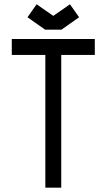

<svg xmlns="http://www.w3.org/2000/svg" viewBox="-20 -863 490 883"><path d="M225.1 -790 301.8 -843.3 343.8 -783.7 262.7 -726.6H187.5L106.4 -783.7L148.4 -843.3ZM416 -683.6V-610.4H261.7V0H188.5V-610.4H34.2V-683.6Z"/></svg>

Font: Anka/Coder Narrow
Style: Regular
Weight: 400
Width: 3
Monospace: yes
Version: Version 001.100